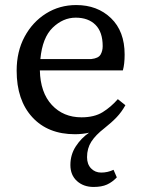

<svg xmlns="http://www.w3.org/2000/svg" viewBox="-20 -519 565 761"><path d="M280 -449Q230 -449 189 -409.5Q148 -370 140 -285H342Q370 -288 378.5 -302.5Q387 -317 387 -336Q387 -392 358.5 -420.5Q330 -449 280 -449ZM351 222Q311 222 285 198.5Q259 175 259 135Q259 94 280.5 61Q302 28 333 7Q306 13 277 13Q170 13 108 -54.5Q46 -122 46 -239Q46 -315 77.5 -373.5Q109 -432 162.5 -465.5Q216 -499 282 -499Q366 -499 420 -447Q474 -395 474 -303Q474 -265 467 -240H138Q140 -152 185.5 -103Q231 -54 303 -54Q354 -54 387 -74.5Q420 -95 447 -126L477 -102Q462 -75 442.5 -54.5Q423 -34 394 -11Q359 16 342 42.5Q325 69 325 104Q325 132 341 148.5Q357 165 381 165Q407 165 430 154L443 184Q425 203 404 212.5Q383 222 351 222Z"/></svg>

Font: Source Serif 4 SmText
Style: Regular
Weight: 400
Designer: Frank Grießhammer
Foundry: Adobe
Version: Version 4.005;hotconv 1.1.0;makeotfexe 2.6.0